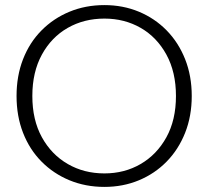

<svg xmlns="http://www.w3.org/2000/svg" viewBox="-20 -727 817 754"><path d="M390 7Q316 7 253 -19Q190 -45 143 -92.5Q96 -140 70.5 -205.5Q45 -271 45 -350Q45 -429 70.5 -494.5Q96 -560 143 -607.5Q190 -655 253 -681Q316 -707 390 -707Q463 -707 525.5 -681Q588 -655 634.5 -607.5Q681 -560 707 -494.5Q733 -429 733 -350Q733 -271 707 -205.5Q681 -140 634.5 -92.5Q588 -45 525.5 -19Q463 7 390 7ZM390 -46Q469 -46 532.5 -83Q596 -120 633.5 -188Q671 -256 671 -350Q671 -444 633.5 -512.5Q596 -581 532.5 -617.5Q469 -654 390 -654Q310 -654 246 -617.5Q182 -581 144.5 -512.5Q107 -444 107 -350Q107 -256 144.5 -188Q182 -120 246 -83Q310 -46 390 -46Z"/></svg>

Font: Albert Sans Light
Style: Regular
Weight: 300
Designer: Andreas Rasmussen
Foundry: a.Foundry
Version: Version 1.025